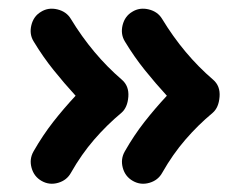

<svg xmlns="http://www.w3.org/2000/svg" viewBox="-20 -533 579 450"><path d="M290 -505.4Q307.1 -516.1 328.4 -511Q349.6 -505.9 359.9 -488.8Q410.6 -405.3 479.5 -346.2Q496.6 -331.5 494.6 -306.2Q492.7 -280.8 478.5 -268.6Q444.3 -240.2 414.6 -205.8Q384.8 -171.4 360.4 -128.4Q350.6 -110.4 330.1 -104.5Q309.6 -98.6 291.5 -108.9Q273.4 -119.1 267.8 -139.6Q262.2 -160.2 272.5 -178.2Q293.9 -215.8 318.6 -247.3Q343.3 -278.8 371.1 -308.6Q344.2 -337.9 319.3 -368.9Q294.4 -399.9 272.9 -435.5Q262.2 -452.6 267.3 -473.9Q272.5 -495.1 290 -505.4ZM76.2 -505.4Q93.3 -516.1 114.5 -511Q135.7 -505.9 146 -488.8Q196.8 -405.3 265.6 -346.2Q282.7 -331.5 280.8 -306.2Q278.8 -280.8 264.6 -268.6Q230.5 -240.2 200.7 -205.8Q170.9 -171.4 146.5 -128.4Q136.7 -110.4 116.2 -104.5Q95.7 -98.6 77.6 -108.9Q59.6 -119.1 54 -139.6Q48.3 -160.2 58.6 -178.2Q80.1 -215.8 104.7 -247.3Q129.4 -278.8 157.2 -308.6Q130.4 -337.9 105.5 -368.9Q80.6 -399.9 59.1 -435.5Q48.3 -452.6 53.5 -473.9Q58.6 -495.1 76.2 -505.4Z"/></svg>

Font: Mikhak-FD ExtraBold
Style: Regular
Weight: 800
Designer: Amin Abedi
Version: Version 3.2